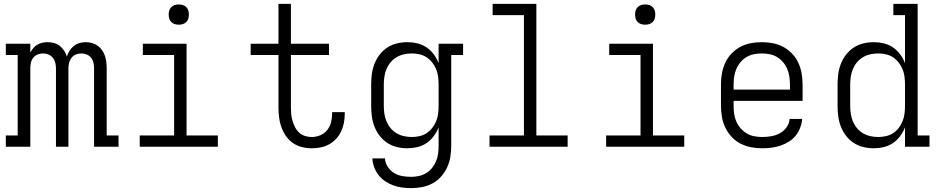

<svg xmlns="http://www.w3.org/2000/svg" viewBox="-20 -755 4840 988"><path d="M10 0V-58H71V-472H10V-530H136V-484Q142 -496 151 -507Q160 -518 172 -525Q184 -532 197.5 -535Q211 -538 225 -538Q242 -538 258.5 -533.5Q275 -529 288 -518.5Q301 -508 310 -494Q319 -480 324 -464Q329 -480 338 -494Q347 -508 360 -518.5Q373 -529 389 -533.5Q405 -538 422 -538Q438 -538 454 -533.5Q470 -529 483 -519.5Q496 -510 505.5 -496.5Q515 -483 520 -467.5Q525 -452 527 -436Q529 -420 529 -403V-58H590V0H464V-403Q464 -418 461 -432Q458 -446 449 -457.5Q440 -469 426.5 -474.5Q413 -480 398 -480Q384 -480 370.5 -474.5Q357 -469 348 -457.5Q339 -446 335.5 -432Q332 -418 332 -403V0H268V-403Q268 -418 264.5 -432Q261 -446 252 -457.5Q243 -469 229.5 -474.5Q216 -480 202 -480Q187 -480 173.5 -474.5Q160 -469 151 -457.5Q142 -446 139 -432Q136 -418 136 -403V0Z M699 0V-58H876V-472H715V-530H940V-58H1101V0ZM900 -628Q889 -628 879 -631Q869 -634 861.5 -641.5Q854 -649 851 -659Q848 -669 848 -680Q848 -691 851 -701Q854 -711 861.5 -718.5Q869 -726 879 -729Q889 -732 900 -732Q911 -732 921 -729Q931 -726 938.5 -718.5Q946 -711 949 -701Q952 -691 952 -680Q952 -669 949 -659Q946 -649 938.5 -641.5Q931 -634 921 -631Q911 -628 900 -628Z M1584 8Q1558 8 1532.5 1.5Q1507 -5 1486 -20Q1465 -35 1450.5 -56.5Q1436 -78 1427.5 -102Q1419 -126 1416 -152Q1413 -178 1413 -203V-472H1270V-530H1413V-735H1477V-530H1673V-472H1477V-203Q1477 -186 1478.5 -168.5Q1480 -151 1485 -134Q1490 -117 1498 -101Q1506 -85 1519 -73Q1532 -61 1549 -55.5Q1566 -50 1584 -50Q1606 -50 1628 -59Q1650 -68 1664 -86Q1678 -104 1683.5 -126Q1689 -148 1689 -171Q1689 -173 1689 -174.5Q1689 -176 1689 -178H1754Q1754 -176 1754 -173.5Q1754 -171 1754 -168Q1754 -145 1749.5 -122Q1745 -99 1735 -78Q1725 -57 1709 -40Q1693 -23 1673 -12Q1653 -1 1630 3.5Q1607 8 1584 8Z M2096 213Q2073 213 2049.5 210Q2026 207 2004 199Q1982 191 1962.5 178Q1943 165 1928.5 146.5Q1914 128 1905.5 105.5Q1897 83 1896 60H1961Q1962 83 1975 103Q1988 123 2007.5 135Q2027 147 2050 151Q2073 155 2096 155Q2116 155 2136 150.5Q2156 146 2173.5 135.5Q2191 125 2203.5 109Q2216 93 2224 74Q2232 55 2234.5 35Q2237 15 2237 -5V-100Q2228 -76 2212 -54.5Q2196 -33 2174.5 -18.5Q2153 -4 2127.5 2Q2102 8 2076 8Q2049 8 2022 1.5Q1995 -5 1972.5 -20Q1950 -35 1933.5 -56.5Q1917 -78 1907 -103.5Q1897 -129 1893.5 -156Q1890 -183 1890 -210V-320Q1890 -347 1893.5 -374Q1897 -401 1907 -426.5Q1917 -452 1933.5 -473.5Q1950 -495 1972.5 -510Q1995 -525 2022 -531.5Q2049 -538 2076 -538Q2102 -538 2127.5 -532Q2153 -526 2174.5 -511.5Q2196 -497 2212 -475.5Q2228 -454 2237 -430V-530H2363V-472H2302V-5Q2302 23 2297.5 51.5Q2293 80 2281 106Q2269 132 2250 153.5Q2231 175 2206 188.5Q2181 202 2153 207.5Q2125 213 2096 213ZM2099 -50Q2119 -50 2139 -54.5Q2159 -59 2175.5 -70Q2192 -81 2204.5 -97Q2217 -113 2224.5 -131.5Q2232 -150 2234.5 -170Q2237 -190 2237 -210V-320Q2237 -340 2234.5 -360Q2232 -380 2224.5 -398.5Q2217 -417 2204.5 -433Q2192 -449 2175.5 -460Q2159 -471 2139 -475.5Q2119 -480 2099 -480Q2079 -480 2058.5 -475.5Q2038 -471 2020.5 -460.5Q2003 -450 1990 -434.5Q1977 -419 1969 -400Q1961 -381 1958 -360.5Q1955 -340 1955 -320V-210Q1955 -190 1958 -169.5Q1961 -149 1969 -130Q1977 -111 1990 -95.5Q2003 -80 2020.5 -69.5Q2038 -59 2058.5 -54.5Q2079 -50 2099 -50Z M2499 0V-58H2676V-677H2515V-735H2740V-58H2901V0Z M3099 0V-58H3276V-472H3115V-530H3340V-58H3501V0ZM3300 -628Q3289 -628 3279 -631Q3269 -634 3261.5 -641.5Q3254 -649 3251 -659Q3248 -669 3248 -680Q3248 -691 3251 -701Q3254 -711 3261.5 -718.5Q3269 -726 3279 -729Q3289 -732 3300 -732Q3311 -732 3321 -729Q3331 -726 3338.5 -718.5Q3346 -711 3349 -701Q3352 -691 3352 -680Q3352 -669 3349 -659Q3346 -649 3338.5 -641.5Q3331 -634 3321 -631Q3311 -628 3300 -628Z M3902 8Q3873 8 3844.5 2.5Q3816 -3 3790.5 -16Q3765 -29 3745 -50.5Q3725 -72 3712.5 -98Q3700 -124 3695 -152.5Q3690 -181 3690 -210V-320Q3690 -349 3695 -377.5Q3700 -406 3712 -432Q3724 -458 3744 -479Q3764 -500 3789 -513.5Q3814 -527 3842.5 -532.5Q3871 -538 3900 -538Q3929 -538 3957.5 -532.5Q3986 -527 4011 -513.5Q4036 -500 4056 -479Q4076 -458 4088 -432Q4100 -406 4105 -377.5Q4110 -349 4110 -320V-236H3755V-210Q3755 -189 3758 -168.5Q3761 -148 3769 -129.5Q3777 -111 3791 -95Q3805 -79 3822.5 -68.5Q3840 -58 3860.5 -54Q3881 -50 3902 -50Q3925 -50 3948.5 -54Q3972 -58 3992.5 -69Q4013 -80 4027.5 -100Q4042 -120 4043 -143H4108Q4106 -120 4097.5 -97.5Q4089 -75 4074 -56.5Q4059 -38 4038.5 -25.5Q4018 -13 3995.5 -5.5Q3973 2 3949.5 5Q3926 8 3902 8ZM3755 -294H4045V-320Q4045 -340 4042 -360.5Q4039 -381 4031 -400Q4023 -419 4009.5 -435Q3996 -451 3978.5 -461.5Q3961 -472 3940.5 -476Q3920 -480 3900 -480Q3880 -480 3859.5 -476Q3839 -472 3821.5 -461.5Q3804 -451 3790.5 -435Q3777 -419 3769 -400Q3761 -381 3758 -360.5Q3755 -340 3755 -320Z M4476 8Q4449 8 4422 1.5Q4395 -5 4372.5 -20Q4350 -35 4333.5 -56.5Q4317 -78 4307 -103.5Q4297 -129 4293.5 -156Q4290 -183 4290 -210V-320Q4290 -347 4293.5 -374Q4297 -401 4307 -426.5Q4317 -452 4333.5 -473.5Q4350 -495 4372.5 -510Q4395 -525 4422 -531.5Q4449 -538 4476 -538Q4502 -538 4527.5 -532Q4553 -526 4574.5 -511.5Q4596 -497 4612 -475.5Q4628 -454 4637 -430V-677H4577V-735H4702V-58H4763V0H4637V-100Q4628 -76 4612 -54.5Q4596 -33 4574.5 -18.5Q4553 -4 4527.5 2Q4502 8 4476 8ZM4499 -50Q4519 -50 4539 -54.5Q4559 -59 4576 -70Q4593 -81 4605 -97Q4617 -113 4624.5 -131.5Q4632 -150 4634.5 -170Q4637 -190 4637 -210V-320Q4637 -340 4634.5 -360Q4632 -380 4624.5 -398.5Q4617 -417 4604.5 -433Q4592 -449 4575.5 -460Q4559 -471 4539 -475.5Q4519 -480 4499 -480Q4479 -480 4458.5 -475.5Q4438 -471 4420.5 -460.5Q4403 -450 4390 -434.5Q4377 -419 4369 -400Q4361 -381 4358 -360.5Q4355 -340 4355 -320V-210Q4355 -190 4358 -169.5Q4361 -149 4369 -130Q4377 -111 4390 -95.5Q4403 -80 4420.5 -69.5Q4438 -59 4458.5 -54.5Q4479 -50 4499 -50Z"/></svg>

Font: Iosevka Curly Slab LtEx
Style: Regular
Weight: 300
Width: 7
Monospace: yes
Designer: Belleve Invis
Foundry: Belleve Invis
Version: Version 11.1.0; ttfautohint (v1.8.3)